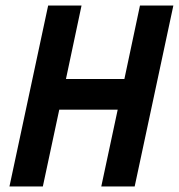

<svg xmlns="http://www.w3.org/2000/svg" viewBox="-20 -670 643 690"><path d="M14 0 153 -650H273L217 -386H427L483 -650H603L464 0H344L403 -276H193L134 0Z"/></svg>

Font: Sometype Mono
Style: Bold Italic
Weight: 700
Italic angle: -12°
Monospace: yes
Designer: Ryoichi Tsunekawa
Foundry: Dharma Type
Version: Version 1.000; ttfautohint (v1.8.3)